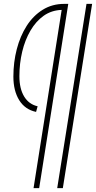

<svg xmlns="http://www.w3.org/2000/svg" viewBox="-20 -760 495 990"><path d="M275 210 426 -740H455L304 210ZM174 -212 166 -183Q109 -195 79 -243.5Q49 -292 49 -365Q49 -439 66.5 -506.5Q84 -574 117.5 -626.5Q151 -679 200 -709.5Q249 -740 311 -740H332L182 210H153L298 -709Q245 -707 205 -678.5Q165 -650 137 -602Q109 -554 94.5 -493.5Q80 -433 80 -367Q80 -303 104.5 -262.5Q129 -222 174 -212Z"/></svg>

Font: Georama SemiCondensed ExtraLight
Style: Italic
Weight: 200
Width: 4
Italic angle: -9°
Designer: Jean-Baptiste Levee
Foundry: Production Type
Version: Version 1.000